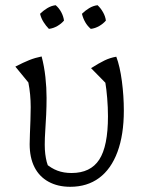

<svg xmlns="http://www.w3.org/2000/svg" viewBox="-20 -710 557 738"><path d="M250 8Q202 8 166.5 -11.5Q131 -31 112.5 -67.5Q94 -104 94 -156Q94 -170 95 -195Q96 -220 97 -247.5Q98 -275 98 -298Q98 -348 89 -393L39 -454Q70 -470 92.5 -479Q115 -488 140 -493Q150 -455 154.5 -414Q159 -373 159 -334Q159 -301 157.5 -269Q156 -237 154 -208Q152 -179 152 -154Q152 -134 154 -118Q156 -102 159.5 -88Q163 -74 170 -61L155 -82Q177 -63 201 -54Q225 -45 255 -45Q328 -45 361.5 -96.5Q395 -148 395 -263Q395 -297 392 -333Q389 -369 385 -392L330 -448Q360 -467 381.5 -477.5Q403 -488 427 -492Q441 -455 448.5 -398Q456 -341 456 -285Q456 -192 431.5 -126Q407 -60 361 -26Q315 8 250 8ZM194 -690Q207 -679 215.5 -663Q224 -647 226 -631Q216 -619 200.5 -610Q185 -601 168 -599Q157 -610 147.5 -625Q138 -640 134 -657Q146 -669 161.5 -678.5Q177 -688 194 -690ZM355 -690Q367 -679 376 -663Q385 -647 387 -631Q377 -619 361.5 -610Q346 -601 329 -599Q316 -610 307.5 -625Q299 -640 295 -657Q307 -669 322.5 -678.5Q338 -688 355 -690Z"/></svg>

Font: Piazzolla 24pt Light
Style: Regular
Weight: 300
Designer: Juan Pablo del Peral
Foundry: Huerta Tipografica
Version: Version 2.005